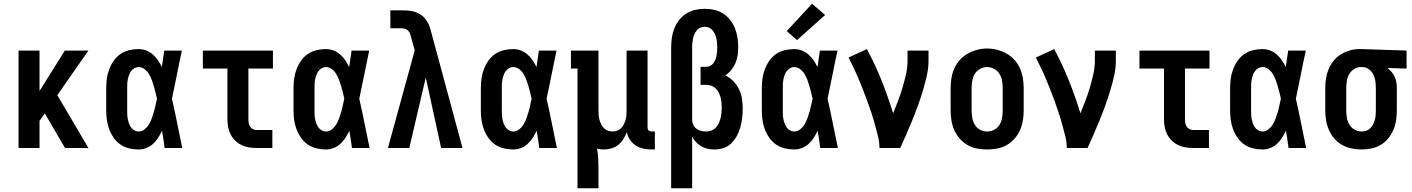

<svg xmlns="http://www.w3.org/2000/svg" viewBox="-20 -790 7540 1025"><path d="M79 0V-520H191V-304L326 -520H452L286 -282L452 0H327L219 -185L191 -145V0Z M720 8Q695 8 669.5 2Q644 -4 623 -18.5Q602 -33 587 -54.5Q572 -76 563 -100Q554 -124 550.5 -149Q547 -174 547 -200V-320Q547 -346 550.5 -371Q554 -396 563 -420Q572 -444 587 -465.5Q602 -487 623 -501.5Q644 -516 669.5 -522Q695 -528 720 -528Q741 -528 760.5 -520.5Q780 -513 795.5 -499.5Q811 -486 823 -468.5Q835 -451 844 -432Q847 -454 850.5 -476Q854 -498 857 -520H951Q937 -456 924.5 -391.5Q912 -327 898 -263Q913 -198 926 -132Q939 -66 953 0H859Q856 -23 852.5 -46Q849 -69 845 -92Q836 -73 824.5 -55Q813 -37 797.5 -22.5Q782 -8 761.5 0Q741 8 720 8ZM720 -88Q738 -88 752.5 -100Q767 -112 776 -127.5Q785 -143 791 -160Q797 -177 802 -194Q807 -211 810.5 -228.5Q814 -246 818 -264Q814 -281 810 -297.5Q806 -314 801 -331Q796 -348 790 -364Q784 -380 775 -395Q766 -410 751.5 -421Q737 -432 720 -432Q708 -432 697.5 -426Q687 -420 680 -410.5Q673 -401 669 -390Q665 -379 662.5 -367Q660 -355 659.5 -343.5Q659 -332 659 -320V-200Q659 -188 659.5 -176.5Q660 -165 662.5 -153Q665 -141 669 -130Q673 -119 680 -109.5Q687 -100 697.5 -94Q708 -88 720 -88Z M1349 0Q1328 0 1307.5 -3.5Q1287 -7 1268.5 -16Q1250 -25 1235 -40Q1220 -55 1210.5 -74Q1201 -93 1197.5 -113.5Q1194 -134 1194 -155V-424H1063V-520H1437V-424H1306V-155Q1306 -144 1307.5 -134Q1309 -124 1314.5 -115Q1320 -106 1329.5 -101Q1339 -96 1349 -96H1434V0Z M1720 8Q1695 8 1669.5 2Q1644 -4 1623 -18.5Q1602 -33 1587 -54.5Q1572 -76 1563 -100Q1554 -124 1550.5 -149Q1547 -174 1547 -200V-320Q1547 -346 1550.5 -371Q1554 -396 1563 -420Q1572 -444 1587 -465.5Q1602 -487 1623 -501.5Q1644 -516 1669.5 -522Q1695 -528 1720 -528Q1741 -528 1760.5 -520.5Q1780 -513 1795.5 -499.5Q1811 -486 1823 -468.5Q1835 -451 1844 -432Q1847 -454 1850.5 -476Q1854 -498 1857 -520H1951Q1937 -456 1924.5 -391.5Q1912 -327 1898 -263Q1913 -198 1926 -132Q1939 -66 1953 0H1859Q1856 -23 1852.5 -46Q1849 -69 1845 -92Q1836 -73 1824.5 -55Q1813 -37 1797.5 -22.5Q1782 -8 1761.5 0Q1741 8 1720 8ZM1720 -88Q1738 -88 1752.5 -100Q1767 -112 1776 -127.5Q1785 -143 1791 -160Q1797 -177 1802 -194Q1807 -211 1810.5 -228.5Q1814 -246 1818 -264Q1814 -281 1810 -297.5Q1806 -314 1801 -331Q1796 -348 1790 -364Q1784 -380 1775 -395Q1766 -410 1751.5 -421Q1737 -432 1720 -432Q1708 -432 1697.5 -426Q1687 -420 1680 -410.5Q1673 -401 1669 -390Q1665 -379 1662.5 -367Q1660 -355 1659.5 -343.5Q1659 -332 1659 -320V-200Q1659 -188 1659.5 -176.5Q1660 -165 1662.5 -153Q1665 -141 1669 -130Q1673 -119 1680 -109.5Q1687 -100 1697.5 -94Q1708 -88 1720 -88Z M2051 0 2194 -521 2175 -590Q2173 -600 2169.5 -609.5Q2166 -619 2158.5 -626.5Q2151 -634 2141 -636.5Q2131 -639 2121 -639H2064V-735H2121Q2141 -735 2160.5 -733.5Q2180 -732 2198.5 -725.5Q2217 -719 2232.5 -707Q2248 -695 2258 -678Q2268 -664 2273.5 -648Q2279 -632 2283 -615L2449 0H2335L2253 -376L2165 0Z M2720 8Q2695 8 2669.5 2Q2644 -4 2623 -18.5Q2602 -33 2587 -54.5Q2572 -76 2563 -100Q2554 -124 2550.5 -149Q2547 -174 2547 -200V-320Q2547 -346 2550.5 -371Q2554 -396 2563 -420Q2572 -444 2587 -465.5Q2602 -487 2623 -501.5Q2644 -516 2669.5 -522Q2695 -528 2720 -528Q2741 -528 2760.5 -520.5Q2780 -513 2795.5 -499.5Q2811 -486 2823 -468.5Q2835 -451 2844 -432Q2847 -454 2850.5 -476Q2854 -498 2857 -520H2951Q2937 -456 2924.5 -391.5Q2912 -327 2898 -263Q2913 -198 2926 -132Q2939 -66 2953 0H2859Q2856 -23 2852.5 -46Q2849 -69 2845 -92Q2836 -73 2824.5 -55Q2813 -37 2797.5 -22.5Q2782 -8 2761.5 0Q2741 8 2720 8ZM2720 -88Q2738 -88 2752.5 -100Q2767 -112 2776 -127.5Q2785 -143 2791 -160Q2797 -177 2802 -194Q2807 -211 2810.5 -228.5Q2814 -246 2818 -264Q2814 -281 2810 -297.5Q2806 -314 2801 -331Q2796 -348 2790 -364Q2784 -380 2775 -395Q2766 -410 2751.5 -421Q2737 -432 2720 -432Q2708 -432 2697.5 -426Q2687 -420 2680 -410.5Q2673 -401 2669 -390Q2665 -379 2662.5 -367Q2660 -355 2659.5 -343.5Q2659 -332 2659 -320V-200Q2659 -188 2659.5 -176.5Q2660 -165 2662.5 -153Q2665 -141 2669 -130Q2673 -119 2680 -109.5Q2687 -100 2697.5 -94Q2708 -88 2720 -88Z M3063 215V-424H3028V-520H3175V-200Q3175 -187 3176 -174.5Q3177 -162 3180.5 -150Q3184 -138 3189.5 -126.5Q3195 -115 3204 -106Q3213 -97 3225 -92.5Q3237 -88 3250 -88Q3263 -88 3275 -92.5Q3287 -97 3296 -106Q3305 -115 3310.5 -126.5Q3316 -138 3319.5 -150Q3323 -162 3324 -174.5Q3325 -187 3325 -200V-520H3437V-111Q3437 -107 3438 -102Q3439 -97 3442.5 -94Q3446 -91 3450.5 -89.5Q3455 -88 3460 -88H3476V8H3460Q3438 8 3415.5 3.5Q3393 -1 3374.5 -13Q3356 -25 3343 -44Q3330 -63 3327 -85Q3319 -66 3308 -48Q3297 -30 3281 -17Q3265 -4 3244.5 2Q3224 8 3204 8Q3195 8 3185.5 7Q3176 6 3167 3Q3172 29 3173.5 55Q3175 81 3175 107V215Z M3563 215V-535Q3563 -561 3566.5 -587Q3570 -613 3579.5 -637Q3589 -661 3605 -682Q3621 -703 3643 -717Q3665 -731 3690.5 -737Q3716 -743 3742 -743Q3768 -743 3793 -737.5Q3818 -732 3840 -718Q3862 -704 3878 -683.5Q3894 -663 3903.5 -639Q3913 -615 3917 -589.5Q3921 -564 3921 -539Q3921 -517 3918 -495.5Q3915 -474 3906.5 -454Q3898 -434 3884.5 -417Q3871 -400 3853 -388Q3876 -376 3895 -356.5Q3914 -337 3925.5 -313Q3937 -289 3941 -262.5Q3945 -236 3945 -210Q3945 -185 3942 -160Q3939 -135 3932.5 -111Q3926 -87 3914 -65Q3902 -43 3884.5 -25.5Q3867 -8 3843 0Q3819 8 3794 8Q3776 8 3758 4Q3740 0 3724 -9Q3708 -18 3695.5 -31.5Q3683 -45 3675 -61V215ZM3747 -88Q3762 -88 3776 -92.5Q3790 -97 3800 -107.5Q3810 -118 3816.5 -131Q3823 -144 3826.5 -158Q3830 -172 3831.5 -186.5Q3833 -201 3833 -215V-216Q3833 -229 3831.5 -243Q3830 -257 3826.5 -270.5Q3823 -284 3816.5 -296.5Q3810 -309 3800 -318.5Q3790 -328 3777 -332.5Q3764 -337 3750 -337H3720V-433H3750Q3761 -433 3771 -438Q3781 -443 3788 -452Q3795 -461 3799 -471Q3803 -481 3805 -492Q3807 -503 3808 -514Q3809 -525 3809 -536Q3809 -548 3808 -560.5Q3807 -573 3804.5 -584.5Q3802 -596 3797 -607Q3792 -618 3784.5 -627.5Q3777 -637 3765.5 -642Q3754 -647 3742 -647Q3730 -647 3718.5 -642Q3707 -637 3699.5 -627.5Q3692 -618 3687 -606.5Q3682 -595 3679.5 -583Q3677 -571 3676 -559Q3675 -547 3675 -535V-154V-150Q3675 -137 3680.5 -124.5Q3686 -112 3697 -103.5Q3708 -95 3721 -91.5Q3734 -88 3747 -88Z M4220 8Q4195 8 4169.5 2Q4144 -4 4123 -18.5Q4102 -33 4087 -54.5Q4072 -76 4063 -100Q4054 -124 4050.5 -149Q4047 -174 4047 -200V-320Q4047 -346 4050.5 -371Q4054 -396 4063 -420Q4072 -444 4087 -465.5Q4102 -487 4123 -501.5Q4144 -516 4169.5 -522Q4195 -528 4220 -528Q4241 -528 4260.5 -520.5Q4280 -513 4295.5 -499.5Q4311 -486 4323 -468.5Q4335 -451 4344 -432Q4347 -454 4350.5 -476Q4354 -498 4357 -520H4451Q4437 -456 4424.5 -391.5Q4412 -327 4398 -263Q4413 -198 4426 -132Q4439 -66 4453 0H4359Q4356 -23 4352.5 -46Q4349 -69 4345 -92Q4336 -73 4324.5 -55Q4313 -37 4297.5 -22.5Q4282 -8 4261.5 0Q4241 8 4220 8ZM4220 -88Q4238 -88 4252.5 -100Q4267 -112 4276 -127.5Q4285 -143 4291 -160Q4297 -177 4302 -194Q4307 -211 4310.5 -228.5Q4314 -246 4318 -264Q4314 -281 4310 -297.5Q4306 -314 4301 -331Q4296 -348 4290 -364Q4284 -380 4275 -395Q4266 -410 4251.5 -421Q4237 -432 4220 -432Q4208 -432 4197.5 -426Q4187 -420 4180 -410.5Q4173 -401 4169 -390Q4165 -379 4162.5 -367Q4160 -355 4159.5 -343.5Q4159 -332 4159 -320V-200Q4159 -188 4159.5 -176.5Q4160 -165 4162.5 -153Q4165 -141 4169 -130Q4173 -119 4180 -109.5Q4187 -100 4197.5 -94Q4208 -88 4220 -88ZM4235 -576 4180 -624 4315 -770 4385 -710Z M4675 0Q4675 -32 4667 -63.5Q4659 -95 4650.5 -126Q4642 -157 4632 -187.5Q4622 -218 4611 -248Q4600 -278 4588.5 -307.5Q4577 -337 4564.5 -367Q4552 -397 4538 -426Q4524 -455 4510 -483L4608 -528Q4652 -446 4686.5 -359.5Q4721 -273 4748 -185Q4762 -219 4775 -253.5Q4788 -288 4798.5 -323.5Q4809 -359 4817 -395Q4825 -431 4825 -468V-520H4937V-468Q4937 -427 4928 -386.5Q4919 -346 4907 -306.5Q4895 -267 4881 -228Q4867 -189 4851.5 -151Q4836 -113 4819.5 -75Q4803 -37 4786 0Z M5250 8Q5223 8 5196 3Q5169 -2 5145.5 -15.5Q5122 -29 5104 -49.5Q5086 -70 5075 -94.5Q5064 -119 5059.5 -146Q5055 -173 5055 -200V-320Q5055 -347 5059.5 -374Q5064 -401 5075 -425.5Q5086 -450 5104.5 -470.5Q5123 -491 5146.5 -504Q5170 -517 5196.5 -524Q5223 -531 5250 -531Q5277 -531 5303.5 -524Q5330 -517 5353.5 -504Q5377 -491 5395.5 -470.5Q5414 -450 5425 -425.5Q5436 -401 5440.5 -374Q5445 -347 5445 -320V-200Q5445 -173 5440.5 -146Q5436 -119 5425 -94.5Q5414 -70 5396 -49.5Q5378 -29 5354.5 -15.5Q5331 -2 5304 3Q5277 8 5250 8ZM5250 -88Q5270 -88 5288 -97.5Q5306 -107 5316 -124Q5326 -141 5329.5 -160.5Q5333 -180 5333 -200V-320Q5333 -340 5329.5 -359.5Q5326 -379 5315.5 -396Q5305 -413 5287 -422.5Q5269 -432 5249 -432Q5229 -432 5211.5 -422Q5194 -412 5184 -395.5Q5174 -379 5170.5 -359.5Q5167 -340 5167 -320V-200Q5167 -180 5170.5 -160.5Q5174 -141 5184 -124Q5194 -107 5212 -97.5Q5230 -88 5250 -88Z M5675 0Q5675 -32 5667 -63.5Q5659 -95 5650.5 -126Q5642 -157 5632 -187.5Q5622 -218 5611 -248Q5600 -278 5588.5 -307.5Q5577 -337 5564.5 -367Q5552 -397 5538 -426Q5524 -455 5510 -483L5608 -528Q5652 -446 5686.5 -359.5Q5721 -273 5748 -185Q5762 -219 5775 -253.5Q5788 -288 5798.5 -323.5Q5809 -359 5817 -395Q5825 -431 5825 -468V-520H5937V-468Q5937 -427 5928 -386.5Q5919 -346 5907 -306.5Q5895 -267 5881 -228Q5867 -189 5851.5 -151Q5836 -113 5819.5 -75Q5803 -37 5786 0Z M6349 0Q6328 0 6307.5 -3.5Q6287 -7 6268.5 -16Q6250 -25 6235 -40Q6220 -55 6210.5 -74Q6201 -93 6197.5 -113.5Q6194 -134 6194 -155V-424H6063V-520H6437V-424H6306V-155Q6306 -144 6307.5 -134Q6309 -124 6314.5 -115Q6320 -106 6329.5 -101Q6339 -96 6349 -96H6434V0Z M6720 8Q6695 8 6669.5 2Q6644 -4 6623 -18.5Q6602 -33 6587 -54.5Q6572 -76 6563 -100Q6554 -124 6550.5 -149Q6547 -174 6547 -200V-320Q6547 -346 6550.5 -371Q6554 -396 6563 -420Q6572 -444 6587 -465.5Q6602 -487 6623 -501.5Q6644 -516 6669.5 -522Q6695 -528 6720 -528Q6741 -528 6760.5 -520.5Q6780 -513 6795.5 -499.5Q6811 -486 6823 -468.5Q6835 -451 6844 -432Q6847 -454 6850.5 -476Q6854 -498 6857 -520H6951Q6937 -456 6924.5 -391.5Q6912 -327 6898 -263Q6913 -198 6926 -132Q6939 -66 6953 0H6859Q6856 -23 6852.5 -46Q6849 -69 6845 -92Q6836 -73 6824.5 -55Q6813 -37 6797.5 -22.5Q6782 -8 6761.5 0Q6741 8 6720 8ZM6720 -88Q6738 -88 6752.5 -100Q6767 -112 6776 -127.5Q6785 -143 6791 -160Q6797 -177 6802 -194Q6807 -211 6810.5 -228.5Q6814 -246 6818 -264Q6814 -281 6810 -297.5Q6806 -314 6801 -331Q6796 -348 6790 -364Q6784 -380 6775 -395Q6766 -410 6751.5 -421Q6737 -432 6720 -432Q6708 -432 6697.5 -426Q6687 -420 6680 -410.5Q6673 -401 6669 -390Q6665 -379 6662.5 -367Q6660 -355 6659.5 -343.5Q6659 -332 6659 -320V-200Q6659 -188 6659.5 -176.5Q6660 -165 6662.5 -153Q6665 -141 6669 -130Q6673 -119 6680 -109.5Q6687 -100 6697.5 -94Q6708 -88 6720 -88Z M7249 8Q7222 8 7195.5 2.5Q7169 -3 7145.5 -16Q7122 -29 7104 -49.5Q7086 -70 7075 -95Q7064 -120 7059.5 -146.5Q7055 -173 7055 -200V-320Q7055 -346 7059 -371.5Q7063 -397 7073 -421Q7083 -445 7099.5 -465.5Q7116 -486 7138 -499.5Q7160 -513 7185 -520.5Q7210 -528 7236 -528Q7239 -528 7242.5 -528Q7246 -528 7250 -528L7489 -520V-424L7387 -427Q7399 -418 7409 -406Q7419 -394 7425.5 -380Q7432 -366 7434.5 -350.5Q7437 -335 7437 -320V-200Q7437 -173 7433 -147Q7429 -121 7418.5 -96.5Q7408 -72 7391 -51Q7374 -30 7351 -16.5Q7328 -3 7302 2.5Q7276 8 7249 8ZM7249 -88Q7261 -88 7273.5 -92Q7286 -96 7295 -105Q7304 -114 7310 -125.5Q7316 -137 7319.5 -149.5Q7323 -162 7324 -174.5Q7325 -187 7325 -200V-320Q7325 -338 7322.5 -356.5Q7320 -375 7312 -391.5Q7304 -408 7289 -419.5Q7274 -431 7255 -432H7250Q7249 -432 7247.5 -432Q7246 -432 7244 -432Q7225 -432 7208.5 -421Q7192 -410 7182.5 -393.5Q7173 -377 7170 -358Q7167 -339 7167 -320V-200Q7167 -180 7170.5 -160.5Q7174 -141 7184 -124.5Q7194 -108 7211.5 -98Q7229 -88 7249 -88Z"/></svg>

Font: Iosevka Gothic
Style: Bold
Weight: 700
Monospace: yes
Designer: Belleve Invis
Foundry: Belleve Invis
Version: Version 15.5.1; ttfautohint (v1.8.4)